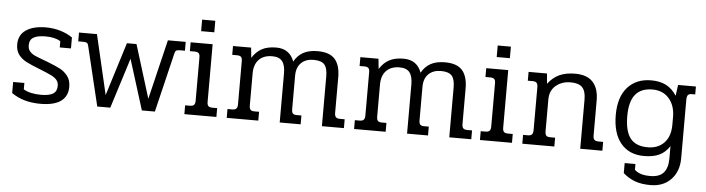

<svg xmlns="http://www.w3.org/2000/svg" viewBox="-49 -857 4697 1278"><g transform="rotate(5 2299.0 -218.5)"><path d="M39 -40V-114H114V-71Q159 -45 231 -45Q285 -45 311 -61Q337 -77 337 -114Q337 -137 324.5 -152.5Q312 -168 288 -180Q264 -192 214 -212Q149 -237 116.5 -254Q84 -271 64 -297.5Q44 -324 44 -366Q44 -429 92.5 -462Q141 -495 225 -495Q277 -495 323 -481Q369 -467 403 -443V-370H328V-412Q290 -435 229 -435Q175 -435 148 -419.5Q121 -404 121 -366Q121 -342 134 -326.5Q147 -311 166.5 -302Q186 -293 221 -280Q251 -269 256 -267Q312 -245 341.5 -229.5Q371 -214 392.5 -186Q414 -158 414 -114Q414 -51 368.5 -18Q323 15 231 15Q117 15 39 -40Z M515 -399Q512 -412 505 -416.5Q498 -421 481 -421H447V-480H567L660 -81L771 -437H835L945 -81L1041 -480H1160V-421H1126Q1109 -421 1102 -416.5Q1095 -412 1092 -399L996 0H909L804 -336L698 0H611Z M1256 -637H1344V-560H1256ZM1193 -59H1225Q1244 -59 1252 -67.5Q1260 -76 1260 -96V-385Q1260 -405 1252 -413Q1244 -421 1225 -421H1193V-480H1340V-95Q1340 -75 1348 -67Q1356 -59 1375 -59H1407V0H1193Z M1476 -59H1508Q1527 -59 1535 -67.5Q1543 -76 1543 -96V-385Q1543 -405 1535 -413Q1527 -421 1508 -421H1476V-480H1597L1604 -412Q1630 -454 1668 -474.5Q1706 -495 1764 -495Q1810 -495 1840 -473.5Q1870 -452 1884 -412Q1908 -454 1945.5 -474.5Q1983 -495 2041 -495Q2121 -495 2156.5 -454.5Q2192 -414 2192 -333V-96Q2192 -76 2200 -67.5Q2208 -59 2227 -59H2259V0H2112V-333Q2112 -389 2091 -412Q2070 -435 2019 -435Q1967 -435 1936 -405Q1905 -375 1905 -319V-96Q1905 -75 1912.5 -67Q1920 -59 1939 -59H1970V0H1830V-329Q1830 -383 1809.5 -409Q1789 -435 1742 -435Q1686 -435 1654 -402.5Q1622 -370 1622 -309V-96Q1622 -76 1629.5 -67.5Q1637 -59 1656 -59H1687V0H1476Z M2327 -59H2359Q2378 -59 2386 -67.5Q2394 -76 2394 -96V-385Q2394 -405 2386 -413Q2378 -421 2359 -421H2327V-480H2448L2455 -412Q2481 -454 2519 -474.5Q2557 -495 2615 -495Q2661 -495 2691 -473.5Q2721 -452 2735 -412Q2759 -454 2796.5 -474.5Q2834 -495 2892 -495Q2972 -495 3007.5 -454.5Q3043 -414 3043 -333V-96Q3043 -76 3051 -67.5Q3059 -59 3078 -59H3110V0H2963V-333Q2963 -389 2942 -412Q2921 -435 2870 -435Q2818 -435 2787 -405Q2756 -375 2756 -319V-96Q2756 -75 2763.5 -67Q2771 -59 2790 -59H2821V0H2681V-329Q2681 -383 2660.5 -409Q2640 -435 2593 -435Q2537 -435 2505 -402.5Q2473 -370 2473 -309V-96Q2473 -76 2480.5 -67.5Q2488 -59 2507 -59H2538V0H2327Z M3231 -637H3319V-560H3231ZM3168 -59H3200Q3219 -59 3227 -67.5Q3235 -76 3235 -96V-385Q3235 -405 3227 -413Q3219 -421 3200 -421H3168V-480H3315V-95Q3315 -75 3323 -67Q3331 -59 3350 -59H3382V0H3168Z M3451 -59H3483Q3502 -59 3510 -67.5Q3518 -76 3518 -96V-384Q3518 -404 3510 -412.5Q3502 -421 3483 -421H3451V-480H3574L3580 -412Q3614 -456 3657 -475.5Q3700 -495 3762 -495Q3841 -495 3880 -452.5Q3919 -410 3919 -330V-96Q3919 -76 3927 -67.5Q3935 -59 3954 -59H3986V0H3838V-329Q3838 -385 3814.5 -410Q3791 -435 3737 -435Q3678 -435 3638 -401.5Q3598 -368 3598 -309V-96Q3598 -76 3605.5 -67.5Q3613 -59 3632 -59H3665V0H3451Z M4141 136V69H4213V108Q4232 125 4257 132.5Q4282 140 4318 140Q4379 140 4407 107.5Q4435 75 4435 13V-70Q4407 -27 4366.5 -8Q4326 11 4265 11Q4165 11 4109.5 -56Q4054 -123 4054 -245Q4054 -365 4112 -430Q4170 -495 4270 -495Q4328 -495 4369 -474Q4410 -453 4440 -407L4450 -480H4569V-427H4545Q4527 -427 4520 -417.5Q4513 -408 4513 -386V3Q4513 92 4461.5 146Q4410 200 4324 200Q4264 200 4220.5 184Q4177 168 4141 136ZM4435 -213V-264Q4435 -341 4394 -388Q4353 -435 4283 -435Q4207 -435 4169 -388.5Q4131 -342 4131 -245Q4131 -143 4168 -96Q4205 -49 4284 -49Q4353 -49 4394 -92Q4435 -135 4435 -213Z"/></g></svg>

Font: Pridi Light
Style: Regular
Weight: 300
Version: Version 1.002